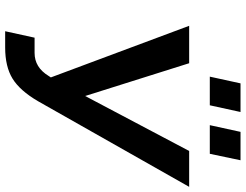

<svg xmlns="http://www.w3.org/2000/svg" viewBox="-124 -825 952 744"><g transform="rotate(90 352.0 -453.0)"><path d="M277 -790 303 -909H414L388 -790ZM465 -790 491 -909H601L576 -790ZM101 3 126 -111H185Q241 -111 274 -165L280 -174L80 -710H225L352 -307L565 -710H704L372 -124Q331 -54 284.5 -25.5Q238 3 164 3Z"/></g></svg>

Font: Raleway-v4020
Style: Bold Italic
Weight: 700
Italic angle: -12°
Designer: Matt McInerney, Pablo Impallari, Rodrigo Fuenzalida
Foundry: Matt McInerney, Pablo Impallari, Rodrigo Fuenzalida
Version: Version 4.020;PS 004.020;hotconv 1.0.88;makeotf.lib2.5.64775